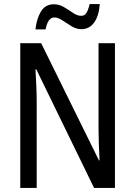

<svg xmlns="http://www.w3.org/2000/svg" viewBox="-20 -993 666 947"><path d="M547 -66H444L159 -651H155Q157 -612 159 -571Q161 -530 161 -492V-66H80V-780H183L468 -202H471Q469 -240 467.5 -282.5Q466 -325 466 -360V-780H547ZM155 -848Q160 -899 181.5 -935.5Q203 -972 246 -972Q272 -972 295.5 -958Q319 -944 340 -929.5Q361 -915 381 -915Q398 -915 407 -930.5Q416 -946 422 -973H472Q468 -914 444 -881.5Q420 -849 382 -849Q357 -849 333 -863.5Q309 -878 287.5 -892.5Q266 -907 248 -907Q216 -907 205 -848Z"/></svg>

Font: Noto Sans Malayalam UI Condensed
Style: Regular
Weight: 400
Width: 3
Designer: Jelle Bosma - Monotype Design Team
Foundry: Monotype Imaging Inc.
Version: Version 2.104; ttfautohint (v1.8.4.7-5d5b)